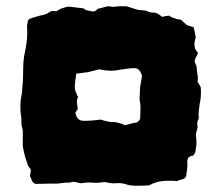

<svg xmlns="http://www.w3.org/2000/svg" viewBox="-20 -601 709 615"><path d="M623 -321Q624 -309 623.5 -297.5Q623 -286 621 -274Q620 -271 619.5 -268.5Q619 -266 619 -263Q618 -256 617 -247.5Q616 -239 616 -231Q618 -224 614.5 -217Q611 -210 612 -202Q614 -193 610.5 -183.5Q607 -174 608 -163Q611 -142 607 -124Q607 -111 599 -103Q598 -102 595 -102Q592 -102 590 -100Q583 -99 581 -90Q581 -88 580 -86.5Q579 -85 580 -83Q581 -71 579.5 -59.5Q578 -48 576 -36Q572 -28 563.5 -26.5Q555 -25 547 -21Q524 -23 501 -21Q478 -19 457 -7Q447 -7 437 -6.5Q427 -6 417 -6Q410 -6 403 -6.5Q396 -7 389 -9Q379 -13 369 -14Q359 -15 350 -14Q340 -13 331 -15Q322 -17 313 -18Q303 -16 294 -15.5Q285 -15 275 -16Q265 -17 256.5 -16Q248 -15 238 -14Q230 -16 221 -18Q212 -20 204 -16Q190 -17 177 -14.5Q164 -12 150 -13Q136 -13 122.5 -12.5Q109 -12 95 -12Q93 -12 89 -14Q83 -19 81.5 -24.5Q80 -30 76 -37Q77 -42 77.5 -46.5Q78 -51 79 -57Q77 -61 74 -64.5Q71 -68 69 -72Q68 -77 66 -82.5Q64 -88 62 -93Q59 -103 57 -112.5Q55 -122 53 -132V-163Q53 -171 53 -178.5Q53 -186 51 -192Q48 -201 48.5 -209Q49 -217 48 -225Q42 -262 49 -297Q51 -304 51 -311Q51 -318 52 -325Q54 -345 54 -363.5Q54 -382 55 -401Q56 -406 56 -410.5Q56 -415 57 -420Q62 -442 65 -464Q68 -486 67 -508Q66 -515 67 -521.5Q68 -528 69 -532Q71 -539 75.5 -541Q80 -543 84 -544Q92 -546 101 -549Q110 -552 118 -553Q126 -555 132.5 -558.5Q139 -562 145 -566Q149 -566 152.5 -565.5Q156 -565 160 -565Q165 -567 169 -570Q173 -573 178 -574Q183 -576 188.5 -577.5Q194 -579 198 -580Q209 -579 220 -577.5Q231 -576 241 -575Q249 -575 253 -570L254 -569Q260 -568 266 -566.5Q272 -565 278 -564Q283 -564 286.5 -567Q290 -570 294 -573Q302 -575 310 -577Q318 -579 325 -581Q332 -581 338 -579.5Q344 -578 351 -580Q359 -581 368 -581Q377 -581 385 -581Q399 -577 412 -572.5Q425 -568 438 -568Q442 -567 445.5 -567Q449 -567 452 -565Q459 -561 466.5 -561Q474 -561 482 -559L490 -554Q496 -550 499 -547Q507 -549 522 -551Q529 -545 541 -542Q544 -540 549 -539.5Q554 -539 559 -538Q564 -534 568 -530Q572 -526 577 -522Q582 -519 588 -517.5Q594 -516 600 -514Q602 -506 604 -497.5Q606 -489 607 -481Q604 -472 603 -463.5Q602 -455 605 -445Q607 -441 609.5 -438Q612 -435 614 -431Q612 -426 609.5 -421Q607 -416 605 -412Q602 -405 605.5 -398.5Q609 -392 610 -386Q610 -381 610.5 -375.5Q611 -370 612 -366Q615 -354 613 -339Q615 -335 618 -330.5Q621 -326 623 -321ZM435 -359Q434 -361 433 -363.5Q432 -366 431 -368Q425 -383 408 -383Q398 -382 387.5 -381Q377 -380 366 -378Q349 -374 332 -374.5Q315 -375 298 -379Q289 -377 280.5 -374.5Q272 -372 262 -370Q253 -369 243.5 -367.5Q234 -366 224 -365Q223 -356 222 -347.5Q221 -339 220 -331Q218 -315 224 -304Q225 -300 227 -296.5Q229 -293 230 -290Q225 -280 226.5 -270Q228 -260 229 -252Q223 -243 221 -239Q223 -236 223.5 -233Q224 -230 225 -228Q232 -214 248 -214Q262 -214 275 -215Q288 -216 301 -218Q315 -214 326.5 -211.5Q338 -209 348 -210Q359 -208 366.5 -205.5Q374 -203 381 -200Q392 -203 401.5 -205.5Q411 -208 419 -209Q428 -216 429 -222Q429 -230 429.5 -238.5Q430 -247 430 -254Q430 -263 429 -270.5Q428 -278 427 -284Q428 -295 428 -304.5Q428 -314 429 -323Q431 -332 432 -340.5Q433 -349 435 -359Z"/></svg>

Font: Darumadrop One
Style: Regular
Weight: 400
Version: Version 1.000